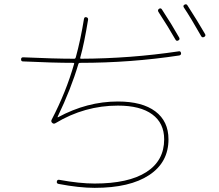

<svg xmlns="http://www.w3.org/2000/svg" viewBox="-20 -862 1040 912"><path d="M813.5 -673.8Q780.3 -732.4 732.4 -805.7Q727.5 -814.5 735.4 -820.3Q744.1 -825.2 749 -817.4Q795.9 -746.1 831.1 -683.6Q835.9 -674.8 827.1 -669.9Q818.4 -665 813.5 -673.8ZM935.5 -690.4Q885.7 -778.3 853.5 -826.2Q847.7 -835 856.4 -839.8Q865.2 -844.7 870.1 -836.9Q918 -762.7 954.1 -700.2Q959 -691.4 949.7 -686.5Q940.4 -681.6 935.5 -690.4ZM88.9 -570.3Q80.1 -570.3 80.1 -580.1Q80.1 -589.8 89.8 -589.8Q239.3 -583 333 -583Q337.9 -583 339.8 -588.9Q363.3 -674.8 378.9 -772.5Q380.9 -782.2 389.6 -780.3Q399.4 -778.3 398.4 -768.6Q379.9 -654.3 361.3 -588.9Q359.4 -583 365.2 -583Q599.6 -584 829.1 -618.2Q837.9 -620.1 839.8 -610.4Q841.8 -601.6 832 -598.6Q600.6 -563.5 360.4 -563.5Q354.5 -563.5 352.5 -558.6Q317.4 -439.5 253.9 -307.6V-304.7H254.9Q393.6 -379.9 540 -379.9Q655.3 -379.9 717.8 -333Q780.3 -286.1 780.3 -200.2Q780.3 -90.8 688.5 -30.3Q596.7 30.3 429.7 30.3Q356.4 30.3 258.8 11.7Q248 9.8 250 0Q252 -9.8 261.7 -7.8Q357.4 9.8 429.7 9.8Q589.8 9.8 674.8 -44.4Q759.8 -98.6 759.8 -200.2Q759.8 -277.3 703.1 -318.8Q646.5 -360.4 540 -360.4Q381.8 -360.4 244.1 -277.3Q235.4 -271.5 228 -278.3Q220.7 -285.2 225.6 -293.9Q293.9 -424.8 332 -558.6Q334 -562.5 328.1 -563.5Q233.4 -563.5 88.9 -570.3Z"/></svg>

Font: Rounded-L Mgen+ 2m thin
Style: Regular
Weight: 100
Designer: [Source Han Sans]
Ryoko NISHIZUKA  (kana & ideographs); Paul D. Hunt (Latin, Greek & Cyrillic); Wenlong ZHANG  (bopomofo
Version: Version 1.059.20150602